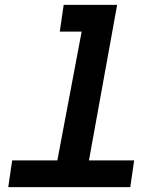

<svg xmlns="http://www.w3.org/2000/svg" viewBox="-20 -770 658 790"><path d="M14 0 30 -110H216L316 -640H226L242 -750H462L346 -110H532L516 0Z"/></svg>

Font: Hermit
Style: Bold Italic
Weight: 700
Italic angle: -10°
Designer: Pablo Caro
Version: Version 2.000;PS 002.000;hotconv 1.0.88;makeotf.lib2.5.64775